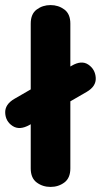

<svg xmlns="http://www.w3.org/2000/svg" viewBox="-21 -730 397 756"><path d="M95 -238Q56 -216 28.5 -234Q1 -252 -0.5 -285.5Q-2 -319 36 -341L261 -471Q300 -494 327 -475.5Q354 -457 356 -423.5Q358 -390 320 -368ZM178 6Q147 6 123.5 -11.5Q100 -29 100 -67V-637Q100 -675 123.5 -692.5Q147 -710 178 -710Q209 -710 232.5 -692.5Q256 -675 256 -637V-67Q256 -29 232.5 -11.5Q209 6 178 6Z"/></svg>

Font: Nunito VF Beta Light
Style: Regular
Weight: 300
Designer: Vernon Adams
Foundry: newtypography
Version: Version 3.001